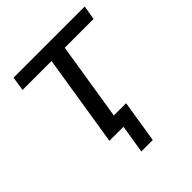

<svg xmlns="http://www.w3.org/2000/svg" viewBox="-176 -593 830 830"><g transform="rotate(-45 239.0 -178.0)"><path d="M208 130 229 0H143L210 -421H33L43 -486H478L467 -421H291L234 -64H309L278 130Z"/></g></svg>

Font: Nunito Sans
Style: Italic
Weight: 400
Italic angle: -9°
Designer: Vernon Adams
Foundry: Vernon Adams
Version: Version 3.006; ttfautohint (v1.8.3)